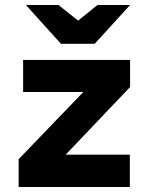

<svg xmlns="http://www.w3.org/2000/svg" viewBox="-20 -752 603 772"><path d="M361 -576H225L84 -732H215L294 -669L372 -732H503ZM55 0V-112L315 -382H73V-511H503V-402L244 -130H502V0Z"/></svg>

Font: Overpass Heavy
Style: Regular
Weight: 900
Designer: Delve Withrington, Thomas Jockin
Foundry: Delve Fonts
Version: Version 3.000;DELV;Overpass